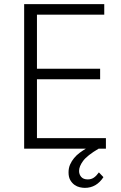

<svg xmlns="http://www.w3.org/2000/svg" viewBox="-20 -720 586 930"><path d="M363 108Q363 125 373.5 137Q384 149 405 149Q422 149 434.5 140.5Q447 132 459 115L481 138Q447 190 391 190Q380 190 366.5 187Q353 184 341 175.5Q329 167 320.5 152.5Q312 138 312 115Q312 94 319.5 77Q327 60 339 45.5Q351 31 366 20Q381 9 396 0H97V-700H485V-649H159V-387H465V-336H159V-51H493V0H458Q402 33 382.5 59.5Q363 86 363 108Z"/></svg>

Font: Post Grotesk Light
Style: Light
Weight: 300
Version: Version 1.0